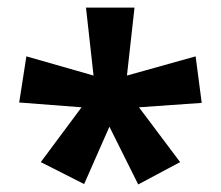

<svg xmlns="http://www.w3.org/2000/svg" viewBox="-20 -780 585 508"><path d="M227.5 -580.1 207.5 -759.8H335.9L315.9 -580.1L497.6 -630.9L513.7 -507.8L347.7 -496.1L456.5 -351.1L345.7 -292L269.5 -444.8L202.6 -293L87.9 -351.1L195.8 -496.1L30.8 -508.8L49.8 -630.9Z"/></svg>

Font: Nokora
Style: Bold
Weight: 700
Designer: Danh Hong
Version: Version 8.000; ttfautohint (v1.8.3)